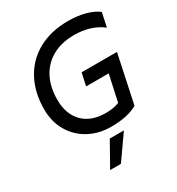

<svg xmlns="http://www.w3.org/2000/svg" viewBox="-239 -924 1233 1341"><g transform="rotate(-30 377.5 -253.5)"><path d="M64 -326Q64 -462 119 -564Q174 -666 276 -722Q378 -778 516 -778Q589 -778 650.5 -762Q712 -746 753 -715L729 -602Q638 -672 503 -672Q402 -672 328.5 -631Q255 -590 216 -515Q177 -440 177 -338Q177 -223 242 -156Q307 -89 427 -89Q486 -89 534 -107L580 -319H398L420 -420H705L623 -33Q545 13 411 13Q312 13 233 -29.5Q154 -72 109 -149Q64 -226 64 -326ZM359 79H473L338 271H251Z"/></g></svg>

Font: Application Medium
Style: Italic
Weight: 500
Italic angle: -12°
Designer: Wei Huang
Foundry: Wei Huang
Version: Version 0.012